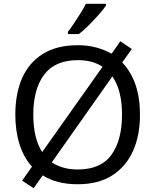

<svg xmlns="http://www.w3.org/2000/svg" viewBox="-20 -964 821 1015"><path d="M720 -358Q720 -247 682.5 -164.5Q645 -82 572 -36Q499 10 391 10Q279 10 206 -37L158 31L97 -9L149 -83Q105 -132 83 -202Q61 -272 61 -359Q61 -469 97 -551Q133 -633 206.5 -679Q280 -725 392 -725Q444 -725 488.5 -713Q533 -701 570 -680L616 -746L677 -705L626 -634Q720 -535 720 -358ZM156 -358Q156 -297 167.5 -247Q179 -197 203 -160L522 -611Q470 -646 392 -646Q271 -646 213.5 -569.5Q156 -493 156 -358ZM625 -358Q625 -487 574 -560L254 -106Q280 -88 314.5 -78Q349 -68 391 -68Q513 -68 569 -145.5Q625 -223 625 -358ZM540 -934Q528 -916 503 -887.5Q478 -859 449.5 -830.5Q421 -802 397 -784H339V-796Q354 -815 371.5 -841Q389 -867 406 -894.5Q423 -922 434 -944H540Z"/></svg>

Font: RS Noto Sans
Style: Regular
Weight: 400
Designer: Monotype Design Team
Foundry: Monotype Imaging Inc.
Version: Version 3.10